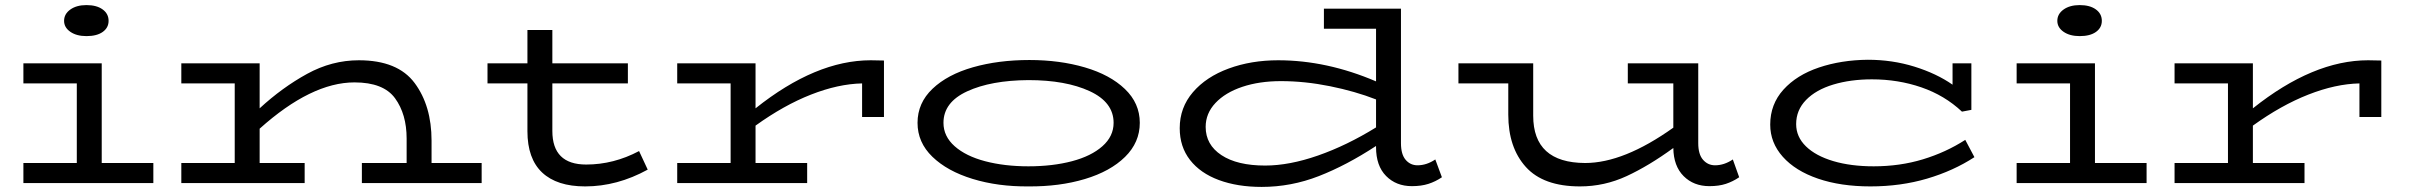

<svg xmlns="http://www.w3.org/2000/svg" viewBox="-20 -720 9474 755"><path d="M232 -638Q232 -665 256.5 -682.5Q281 -700 320 -700Q360 -700 383.5 -683Q407 -666 407 -638Q407 -611 384 -594.5Q361 -578 320 -578Q281 -578 256.5 -595Q232 -612 232 -638ZM583 -79V0H72V-79H282V-392H72V-471H380V-79Z M1874 -79V0H1403V-79H1579V-175Q1579 -271 1533.5 -333.5Q1488 -396 1374 -396Q1204 -396 1001 -214V-79H1178V0H693V-79H903V-392H693V-471H1001V-294Q1090 -376 1187.5 -429.5Q1285 -483 1391 -483Q1544 -483 1610.5 -393.5Q1677 -304 1677 -167V-79Z M2527 -53Q2407 13 2281 13Q2170 13 2112 -41.5Q2054 -96 2054 -204V-392H1897V-471H2054V-602H2152V-471H2449V-392H2152V-205Q2152 -73 2285 -73Q2393 -73 2493 -126Z M3456 -482V-260H3370V-392Q3276 -390 3169 -348Q3062 -306 2951 -226V-79H3154V0H2643V-79H2853V-392H2643V-471H2951V-294Q3188 -483 3404 -483Z M3588 -237Q3588 -315 3647 -371Q3706 -427 3806 -455.5Q3906 -484 4028 -484Q4147 -484 4246 -455Q4345 -426 4403.5 -370Q4462 -314 4462 -237Q4462 -160 4404 -103Q4346 -46 4246 -16Q4146 14 4024 13Q3904 14 3804.5 -16.5Q3705 -47 3646.5 -103.5Q3588 -160 3588 -237ZM4359 -237Q4359 -318 4265 -361.5Q4171 -405 4024 -405Q3877 -404 3783.5 -361Q3690 -318 3690 -237Q3690 -184 3734 -145Q3778 -106 3854 -86Q3930 -66 4024 -66Q4119 -66 4195 -86Q4271 -106 4315 -145Q4359 -184 4359 -237Z M5650 -23Q5625 -6 5597 3Q5569 12 5532 12Q5470 12 5430.5 -28Q5391 -68 5391 -141V-146Q5275 -70 5166 -27.5Q5057 15 4941 15Q4846 15 4773 -12Q4700 -39 4659.5 -91Q4619 -143 4619 -216Q4619 -297 4671 -357.5Q4723 -418 4811.5 -450.5Q4900 -483 5006 -483Q5197 -483 5391 -400V-607H5186V-686H5489V-157Q5489 -113 5507.5 -91.5Q5526 -70 5554 -70Q5590 -70 5624 -93ZM5391 -219V-329Q5309 -361 5210 -381Q5111 -401 5017 -401Q4932 -401 4865 -378.5Q4798 -356 4759.5 -315Q4721 -274 4721 -221Q4721 -151 4783 -110Q4845 -69 4955 -69Q5050 -69 5163 -108.5Q5276 -148 5391 -219Z M6819 -23Q6794 -6 6766.5 3Q6739 12 6702 12Q6640 12 6600.5 -27.5Q6561 -67 6560 -138Q6464 -68 6376.5 -27.5Q6289 13 6193 13Q6049 13 5980 -63.5Q5911 -140 5911 -269V-392H5715V-471H6009V-265Q6009 -80 6213 -79Q6365 -79 6560 -218V-392H6381V-471H6658V-157Q6658 -113 6677 -91.5Q6696 -70 6724 -70Q6760 -70 6794 -93Z M7744 -102Q7661 -48 7557.5 -17.5Q7454 13 7335 13Q7218 13 7129 -17.5Q7040 -48 6990.5 -103.5Q6941 -159 6941 -230Q6941 -310 6993 -367.5Q7045 -425 7132.5 -454.5Q7220 -484 7325 -485Q7421 -485 7508 -458Q7595 -431 7658 -387V-471H7732V-288L7695 -281Q7627 -345 7535.5 -376.5Q7444 -408 7341 -408Q7257 -408 7189 -387.5Q7121 -367 7082 -327Q7043 -287 7043 -232Q7043 -182 7081.5 -144.5Q7120 -107 7189 -86.5Q7258 -66 7348 -66Q7451 -66 7541.5 -93.5Q7632 -121 7708 -170Z M8070 -638Q8070 -665 8094.5 -682.5Q8119 -700 8158 -700Q8198 -700 8221.5 -683Q8245 -666 8245 -638Q8245 -611 8222 -594.5Q8199 -578 8158 -578Q8119 -578 8094.5 -595Q8070 -612 8070 -638ZM8421 -79V0H7910V-79H8120V-392H7910V-471H8218V-79Z M9344 -482V-260H9258V-392Q9164 -390 9057 -348Q8950 -306 8839 -226V-79H9042V0H8531V-79H8741V-392H8531V-471H8839V-294Q9076 -483 9292 -483Z"/></svg>

Font: BioRhyme Expanded
Style: Regular
Weight: 400
Width: 7
Designer: Aoife Mooney
Foundry: Aoife Mooney Type
Version: Version 1.000